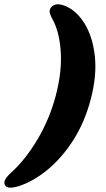

<svg xmlns="http://www.w3.org/2000/svg" viewBox="-107 -756 498 903"><path d="M320 -290Q291 -179.5 236.8 -95.5Q182.5 -11.5 115.8 43Q49 97.5 -17.5 119Q-75.5 137.5 -85 111.5Q-93.5 91.5 -56 57Q12 -4 69 -99.8Q126 -195.5 155.5 -307Q184.5 -417.5 178.8 -511.2Q173 -605 140 -665.5Q130.5 -682 127.2 -695.2Q124 -708.5 132 -719.5Q151.5 -747 198.5 -728.5Q253 -706.5 291 -644.8Q329 -583 339 -491.8Q349 -400.5 320 -290Z"/></svg>

Font: Fraunces 72pt S100 Black
Style: Italic
Weight: 900
Italic angle: -16°
Version: Version 1.000; ttfautohint (v1.8.3)